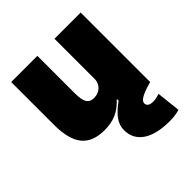

<svg xmlns="http://www.w3.org/2000/svg" viewBox="-200 -658 1016 1016"><g transform="rotate(-45 308.5 -150.0)"><path d="M213 10Q125 10 84 -40.5Q43 -91 43 -200V-520H239V-240Q239 -191 251.5 -170.5Q264 -150 293 -150Q315 -150 331.5 -159Q348 -168 357.5 -184Q367 -200 367 -220V-520H563V0H377L375 -60H373Q339 -23 301 -6.5Q263 10 213 10ZM490 220Q391 220 338 184Q285 148 285 82Q285 46 307.5 15Q330 -16 380 -52L563 0Q511 14 486 28Q461 42 461 57Q461 85 502 85Q525 85 550 75L565 210Q532 220 490 220Z"/></g></svg>

Font: M PLUS 1 Black
Style: Regular
Weight: 900
Designer: Coji Morishita
Foundry: UNDERFOREST DESIGN
Version: Version 1.001